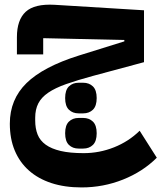

<svg xmlns="http://www.w3.org/2000/svg" viewBox="-20 -516 706 840"><path d="M337 304Q263 304 205 285Q147 266 106.5 230Q66 194 44.5 142.5Q23 91 23 25Q23 -81 96 -152.5Q169 -224 325 -273L524 -335V-341L169 -349V-278H54V-353Q54 -429 92.5 -464.5Q131 -500 219 -495L610 -471V-244L387 -184Q317 -165 269 -148Q221 -131 191 -110.5Q161 -90 147.5 -63.5Q134 -37 134 -1V11Q134 46 144.5 72.5Q155 99 180 117Q205 135 245.5 144.5Q286 154 346 154Q415 154 479 128.5Q543 103 591 56L666 174Q605 235 518.5 269.5Q432 304 337 304ZM324 134Q298 134 281.5 118Q265 102 265 67Q265 32 281.5 16Q298 0 324 0H344Q370 0 386.5 16Q403 32 403 67Q403 102 386.5 118Q370 134 344 134ZM324 -20Q298 -20 281.5 -36Q265 -52 265 -87Q265 -122 281.5 -138Q298 -154 324 -154H344Q370 -154 386.5 -138Q403 -122 403 -87Q403 -52 386.5 -36Q370 -20 344 -20Z"/></svg>

Font: IBM Plex Arabic
Style: Bold
Weight: 700
Designer: Mike Abbink, Paul van der Laan, Pieter van Rosmalen, Wael Morcos, Khajak Apelian
Foundry: Bold Monday
Version: Version 1.0